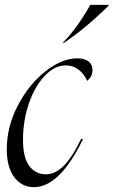

<svg xmlns="http://www.w3.org/2000/svg" viewBox="-20 -761 469 793"><path d="M299 -520Q330 -520 346 -507Q362 -494 362 -472Q362 -445 340 -427Q328 -455 305 -473Q282 -491 252 -491Q206 -491 165 -448Q124 -405 99.5 -334Q75 -263 75 -183Q75 -110 101 -75.5Q127 -41 170 -41Q207 -41 242 -75Q277 -109 315 -187H323Q227 12 120 12Q70 12 39 -29Q8 -70 8 -145Q8 -237 53 -324Q98 -411 166.5 -465.5Q235 -520 299 -520ZM353 -741H429V-738Q335 -645 244 -584H239Q299 -645 353 -741Z"/></svg>

Font: Nyght Serif Light Italic
Style: Regular
Weight: 300
Italic angle: -16°
Designer: Maksym Kobuzan
Version: Version 0.410